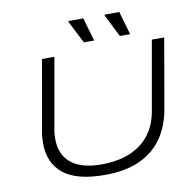

<svg xmlns="http://www.w3.org/2000/svg" viewBox="-93 -964 1092 1071"><g transform="rotate(-10 453.0 -428.5)"><path d="M416 12Q256 12 181 -49Q106 -110 106 -221Q106 -239 107.5 -258Q109 -277 113 -296L182 -686H252L182 -289Q179 -274 178 -260.5Q177 -247 177 -234Q177 -144 236 -96.5Q295 -49 407 -49Q544 -49 628.5 -111Q713 -173 734 -289L804 -686H874L806 -294Q790 -199 742 -130Q694 -61 613 -24.5Q532 12 416 12ZM428 -737 363 -864 365 -869H448L486 -737ZM632 -737 568 -864 569 -869H652L690 -737Z"/></g></svg>

Font: Archivo Expanded ExtraLight
Style: Italic
Weight: 250
Width: 7
Italic angle: -10°
Designer: Hector Gatti
Foundry: Omnibus-Type
Version: Version 2.001